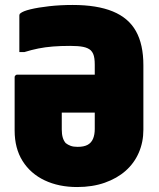

<svg xmlns="http://www.w3.org/2000/svg" viewBox="-20 -736 640 774"><path d="M273 -716Q371 -716 434.5 -690Q498 -664 528 -610.5Q558 -557 558 -473V-213Q558 -163 539.5 -120.5Q521 -78 486.5 -47.5Q452 -17 402.5 0.5Q353 18 291 18Q217 18 160 -9Q103 -36 71 -87Q39 -138 39 -210V-425Q39 -428 40.5 -430Q42 -432 44 -433.5Q46 -435 49 -435H283Q309 -435 335 -435Q361 -435 386 -435L430 -445V-282Q380 -282 329.5 -282Q279 -282 229 -282V-214Q229 -195 233 -181.5Q237 -168 245 -159Q254 -152 265 -148Q276 -144 293 -144Q318 -144 333 -152Q348 -160 355 -176.5Q362 -193 362 -216V-475Q362 -489 360.5 -500Q359 -511 355.5 -519Q352 -527 346 -533Q335 -543 315.5 -547Q296 -551 263 -551Q224 -551 193 -548.5Q162 -546 134.5 -540.5Q107 -535 78 -526H58Q58 -563 58 -600Q58 -637 58 -674Q58 -676 59 -678.5Q60 -681 62 -682Q72 -691 103 -698.5Q134 -706 178.5 -711Q223 -716 273 -716Z"/></svg>

Font: Recursive Monospace Black
Style: Regular
Weight: 900
Version: Version 1.047